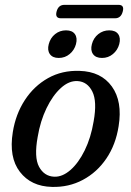

<svg xmlns="http://www.w3.org/2000/svg" viewBox="-20 -742 526 772"><path d="M300 -457Q386.5 -454.5 429.8 -394.2Q473 -334 457 -235Q445.5 -160.5 407.8 -104.8Q370 -49 313.2 -18.8Q256.5 11.5 188.5 9.5Q105 7.5 60 -51Q15 -109.5 31.5 -211Q43 -283 79.8 -339.5Q116.5 -396 173 -427.8Q229.5 -459.5 300 -457ZM197.5 -31.5Q230.5 -30 263 -58.2Q295.5 -86.5 320.5 -137.2Q345.5 -188 356.5 -254Q371 -334.5 351.2 -374Q331.5 -413.5 292 -416Q257.5 -418 224.8 -388.2Q192 -358.5 167 -306.8Q142 -255 131.5 -191.5Q116.5 -109.5 137 -71.5Q157.5 -33.5 197.5 -31.5ZM216 -509Q191.5 -509 180.5 -524.5Q169.5 -540 176 -564.5Q182.5 -589.5 201.5 -604.8Q220.5 -620 245.5 -620Q270.5 -620 281.2 -604.8Q292 -589.5 285.5 -564.5Q279 -540.5 260.2 -524.8Q241.5 -509 216 -509ZM390 -509Q365 -509 354 -524.5Q343 -540 349.5 -564.5Q356 -589.5 375.2 -604.8Q394.5 -620 419 -620Q444.5 -620 455.2 -604.8Q466 -589.5 459.5 -564.5Q453 -540.5 434.2 -524.8Q415.5 -509 390 -509ZM207.5 -695.5Q214.5 -722.5 239 -722.5H456.5Q481 -722.5 473.5 -695.5Q466.5 -668.5 442.5 -668.5H225Q200.5 -668.5 207.5 -695.5Z"/></svg>

Font: Fraunces 72pt S050
Style: Italic
Weight: 400
Italic angle: -16°
Version: Version 1.000; ttfautohint (v1.8.3)